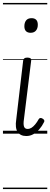

<svg xmlns="http://www.w3.org/2000/svg" viewBox="-20 -905 340 1300"><path d="M158 16Q118 16 99.5 -11.5Q81 -39 90 -96L137 -496Q139 -506 145.5 -510.5Q152 -515 165 -515Q180 -515 186.5 -510Q193 -505 191 -494L142 -97Q137 -65 142.5 -48.5Q148 -32 167 -32Q181 -32 193.5 -40Q206 -48 218.5 -63Q231 -78 242 -98Q246 -105 253 -106Q260 -107 268 -102Q277 -97 279.5 -90.5Q282 -84 278 -78Q265 -51 246 -29.5Q227 -8 205 4Q183 16 158 16ZM187 -683Q167 -683 156 -694Q145 -705 145 -727Q145 -752 157 -767Q169 -782 194 -782Q214 -782 225 -771Q236 -760 236 -737Q236 -713 223.5 -698Q211 -683 187 -683ZM0 365H300V375H0ZM0 -20H300V0H0ZM0 -505H300V-500H0ZM0 -885H300V-875H0Z"/></svg>

Font: Playwrite GB S Guides
Style: Italic
Weight: 400
Italic angle: -7.01216°
Designer: Veronika Burian, José Scaglione
Foundry: TypeTogether
Version: Version 1.002